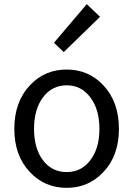

<svg xmlns="http://www.w3.org/2000/svg" viewBox="-20 -892 646 925"><path d="M125 -62Q49 -141 49 -271Q49 -402 125 -482Q196 -557 301 -557Q406 -557 477 -482Q553 -402 553 -271Q553 -141 477 -62Q406 13 301 13Q196 13 125 -62ZM415 -120Q459 -177 459 -271Q459 -365 415 -423Q372 -481 301 -481Q231 -481 187 -423Q144 -365 144 -271Q144 -177 187 -120Q230 -63 301 -63Q372 -63 415 -120ZM240 -686 398 -872 462 -811 287 -641Z"/></svg>

Font: Source Han Sans K Regular
Style: Regular
Weight: 400
Designer: Ryoko NISHIZUKA  (kana & ideographs); Paul D. Hunt (Latin, Greek & Cyrillic); Wenlong ZHANG  (bopomofo); Sandoll Communi
Foundry: Adobe Systems Incorporated
Version: Version 1.00 July 18, 2014, initial release